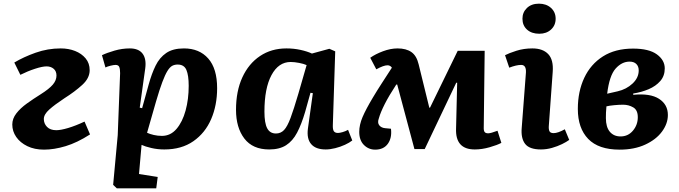

<svg xmlns="http://www.w3.org/2000/svg" viewBox="-20 -801 3701 1047"><path d="M58 -460Q108 -490 174 -513.5Q240 -537 311 -537Q354 -537 389.5 -523Q425 -509 447 -482.5Q469 -456 469 -418Q469 -375 428.5 -338Q388 -301 331 -265Q278 -230 248.5 -203.5Q219 -177 219 -152Q219 -127 236.5 -109Q254 -91 287 -91Q311 -91 351.5 -103Q392 -115 441 -138L471 -68Q401 -23 338 -4Q275 15 220 15Q168 15 129 -4Q90 -23 68.5 -54Q47 -85 47 -122Q47 -154 69 -182.5Q91 -211 126.5 -236.5Q162 -262 202 -287Q248 -316 268 -339.5Q288 -363 288 -389Q288 -413 272.5 -426Q257 -439 234 -439Q211 -439 171 -426Q131 -413 91 -393Z M635 -402Q635 -424 630.5 -435.5Q626 -447 610 -447Q600 -447 582 -442.5Q564 -438 555 -433L536 -500Q563 -513 604.5 -525Q646 -537 688 -537Q736 -537 757.5 -508.5Q779 -480 772 -428L742 -214L755 -211L791 -341Q807 -399 828.5 -443Q850 -487 886.5 -512Q923 -537 983 -537Q1067 -537 1115.5 -482Q1164 -427 1164 -320Q1164 -227 1131.5 -151.5Q1099 -76 1034.5 -31Q970 14 876 14Q839 14 805 6Q771 -2 752 -11L738 148L840 164L832 226H617L597 207L622 -64ZM949 -449Q932 -449 919 -442Q906 -435 893 -414Q880 -393 865 -353Q850 -313 831 -248L782 -77Q797 -70 818.5 -65Q840 -60 863 -60Q910 -60 942.5 -98Q975 -136 992 -198Q1009 -260 1009 -333Q1009 -390 996.5 -419.5Q984 -449 949 -449Z M1795 -119Q1794 -95 1800.5 -85.5Q1807 -76 1823 -76Q1832 -76 1848 -80.5Q1864 -85 1878 -93L1901 -35Q1886 -23 1861 -11.5Q1836 0 1808 7Q1780 14 1756 14Q1702 14 1677 -15Q1652 -44 1659 -99L1686 -293L1673 -295L1644 -191Q1624 -123 1600 -77.5Q1576 -32 1540 -9Q1504 14 1448 14Q1358 14 1312.5 -45.5Q1267 -105 1267 -202Q1267 -304 1301.5 -379Q1336 -454 1398 -495.5Q1460 -537 1542 -537Q1582 -537 1618.5 -529Q1655 -521 1681 -509L1776 -535L1808 -521ZM1485 -73Q1511 -73 1529 -92Q1547 -111 1564.5 -158Q1582 -205 1607 -290L1652 -446Q1637 -453 1611 -458Q1585 -463 1565 -463Q1499 -463 1460.5 -391.5Q1422 -320 1422 -192Q1422 -130 1437 -101.5Q1452 -73 1485 -73Z M2296 12H2240L2146 -340H2141Q2101 -279 2078 -233.5Q2055 -188 2046 -156Q2037 -132 2048 -118Q2059 -104 2080 -102L2112 -99Q2118 -49 2095 -17Q2072 15 2026 15Q1990 15 1964.5 -10.5Q1939 -36 1939 -82Q1939 -120 1957 -162.5Q1975 -205 2014 -270Q2036 -307 2061 -345.5Q2086 -384 2117 -432Q2108 -445 2093 -445Q2072 -445 2032 -423L1999 -486Q2027 -506 2068.5 -521.5Q2110 -537 2148 -537Q2195 -537 2223.5 -517Q2252 -497 2263 -450L2321 -214H2325L2476 -524H2623L2618 -109Q2617 -89 2622.5 -81.5Q2628 -74 2642 -74Q2656 -74 2693 -88L2714 -22Q2692 -10 2650 2Q2608 14 2569 14Q2462 14 2467 -101L2473 -350H2468Z M2829 -699Q2829 -734 2853.5 -757.5Q2878 -781 2919 -781Q2959 -781 2984.5 -758Q3010 -735 3010 -699Q3010 -663 2985 -640Q2960 -617 2921 -617Q2879 -617 2854 -639.5Q2829 -662 2829 -699ZM2848 -406Q2850 -447 2822 -447Q2796 -447 2757 -432L2734 -500Q2755 -511 2795.5 -524Q2836 -537 2883 -537Q2940 -537 2969.5 -506Q2999 -475 2994 -409L2973 -118Q2971 -97 2976 -86Q2981 -75 2999 -75Q3022 -75 3060 -96L3084 -38Q3069 -27 3044.5 -15Q3020 -3 2990 5.5Q2960 14 2930 14Q2867 14 2843.5 -16.5Q2820 -47 2825 -104Z M3359 15Q3244 15 3187.5 -43.5Q3131 -102 3131 -207Q3131 -302 3166 -376.5Q3201 -451 3268 -493.5Q3335 -536 3432 -536Q3519 -536 3562 -504.5Q3605 -473 3605 -428Q3605 -387 3580.5 -359Q3556 -331 3517 -314.5Q3478 -298 3433 -291V-284Q3526 -293 3574 -262Q3622 -231 3622 -174Q3622 -127 3590 -83.5Q3558 -40 3498.5 -12.5Q3439 15 3359 15ZM3291 -290 3348 -303Q3396 -314 3429.5 -345.5Q3463 -377 3463 -417Q3463 -439 3450 -452Q3437 -465 3413 -465Q3371 -465 3337 -427Q3303 -389 3291 -290ZM3364 -57Q3405 -57 3431.5 -88.5Q3458 -120 3458 -162Q3458 -201 3433 -215.5Q3408 -230 3378 -230Q3357 -230 3330 -227.5Q3303 -225 3287 -221Q3285 -203 3284.5 -187Q3284 -171 3284 -157Q3284 -108 3305.5 -82.5Q3327 -57 3364 -57Z"/></svg>

Font: Literata 7pt
Style: Bold Italic
Weight: 700
Italic angle: -2°
Designer: Latin by Veronika Burian and Jose Scaglione. Greek by Irene Vlachou. Cyrillic by Vera Evstafieva
Foundry: TypeTogether
Version: Version 3.002